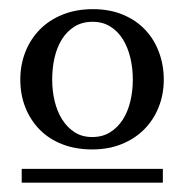

<svg xmlns="http://www.w3.org/2000/svg" viewBox="-20 -699 398 415"><path d="M267.1 -526.9Q267.1 -551.8 261.7 -574.2Q256.3 -596.7 245.6 -614Q234.9 -631.3 218.5 -641.6Q202.1 -651.9 180.2 -651.9Q157.7 -651.9 141.1 -641.6Q124.5 -631.3 113.8 -614Q103 -596.7 97.9 -574.2Q92.8 -551.8 92.8 -526.9Q92.8 -502.9 98.1 -480.5Q103.5 -458 114.3 -440.9Q125 -423.8 141.1 -413.3Q157.2 -402.8 179.2 -402.8Q201.7 -402.8 218 -413.1Q234.4 -423.3 245.4 -440.4Q256.3 -457.5 261.7 -480Q267.1 -502.4 267.1 -526.9ZM26.9 -304.2V-334H332V-304.2ZM334 -526.9Q334 -495.1 323 -467.5Q312 -439.9 292 -419.7Q272 -399.4 243.4 -387.7Q214.8 -376 179.2 -376Q143.6 -376 114.7 -387.2Q85.9 -398.4 65.9 -418.7Q45.9 -439 34.9 -466.6Q23.9 -494.1 23.9 -526.9Q23.9 -559.1 34.9 -586.9Q45.9 -614.7 66.2 -635.3Q86.4 -655.8 115.5 -667.5Q144.5 -679.2 181.2 -679.2Q217.3 -679.2 245.8 -667.2Q274.4 -655.3 293.9 -634.5Q313.5 -613.8 323.7 -585.9Q334 -558.1 334 -526.9Z"/></svg>

Font: BabelStone Ogham
Style: Regular
Weight: 400
Designer: Andrew West
Foundry: BabelStone
Version: Version 2.02 March 14, 2022